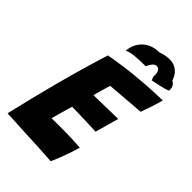

<svg xmlns="http://www.w3.org/2000/svg" viewBox="-260 -948 1053 1053"><g transform="rotate(45 266.0 -421.5)"><path d="M343.5 6.8Q295.4 3.6 248.1 0.9Q200.8 -1.8 152 -3.6Q112.4 -5.5 71.3 -7.7Q30.2 -9.9 -9.5 -11.9Q10.1 -96.1 29.8 -175.2Q49.4 -254.2 67.9 -323.8Q98.1 -435.4 121.1 -513.4Q144 -591.4 155 -625.5Q253.9 -643.1 336.8 -651.2Q419.6 -659.2 474.4 -661.4Q529.2 -663.5 542.8 -663.5Q534 -631.2 523.7 -599.9Q513.4 -568.6 500.8 -533.9L282.4 -516.4Q280 -510 275.9 -496.1Q271.8 -482.2 267.1 -466.1Q262.5 -449.9 258.8 -435.9Q255 -421.9 253.1 -415.2Q264.9 -415.4 283.2 -415.8Q301.5 -416.1 323.2 -416.6Q345 -417.1 367.3 -417.6Q389.6 -418 408.9 -418.3Q428.1 -418.6 441.4 -419L403.1 -281.8Q396.4 -282.1 377.6 -282.9Q358.9 -283.6 334.3 -284.5Q309.8 -285.4 285.1 -286.1Q260.5 -286.8 241.7 -287.2Q222.9 -287.8 215.5 -287.6Q213.9 -282.6 210.4 -270.9Q206.9 -259.1 202.7 -244.2Q198.5 -229.4 194.1 -213.7Q189.8 -198 186.1 -184.8Q182.5 -171.5 180.2 -163.4Q187.1 -163.6 215.6 -163.7Q244 -163.8 273.8 -163.8Q299.1 -163.8 323.8 -162.9Q348.5 -162.1 369.4 -160.8Q390.4 -159.5 404 -158.4Q398.6 -138.4 389.9 -112.6Q381.1 -86.9 371.7 -61.8Q362.2 -36.8 354.6 -18.1Q347 0.6 343.5 6.8ZM205.9 -712.6Q210.1 -767.4 246.9 -801.9Q283.8 -836.4 342.8 -836.9Q409.2 -859.8 448.3 -842.7Q487.4 -825.6 503 -777.2Q518 -770.1 524 -757.6Q530 -745 529.2 -726.5Q517.6 -720.2 497.6 -715.1Q477.6 -710 456.8 -705.9Q436 -701.8 421.6 -698.5Q419.6 -703.6 418 -708.3Q416.4 -713 413.9 -717.1Q415.2 -742.5 410.8 -754.6Q406.4 -766.6 398.5 -770.9Q388 -776.9 374 -771Q360 -765.1 343.4 -729.9Q294.1 -729.9 258.8 -726.4Q223.5 -723 205.9 -712.6Z"/></g></svg>

Font: Grandstander Thin
Style: Italic
Weight: 100
Italic angle: -15°
Designer: Tyler Finck
Foundry: Etcetera Type Co
Version: Version 1.200